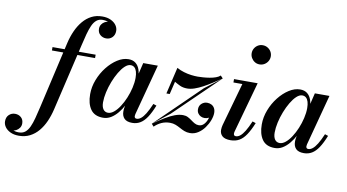

<svg xmlns="http://www.w3.org/2000/svg" viewBox="-291 -992 2681 1484"><g transform="rotate(10 1049.5 -250.0)"><path d="M-74.5 260Q-113.5 260 -141.2 246.8Q-169 233.5 -183.8 212.5Q-198.5 191.5 -198.5 168Q-198.5 135 -178.5 116.5Q-158.5 98 -131.5 98Q-103 98 -83.8 115.2Q-64.5 132.5 -64.5 162.5Q-64.5 182.5 -75 197.2Q-85.5 212 -100.8 220Q-116 228 -131 228Q-147.5 228 -162.8 219Q-178 210 -187.8 196.2Q-197.5 182.5 -197.5 168H-171.5Q-171.5 182 -160.8 197.5Q-150 213 -129.2 223.8Q-108.5 234.5 -79 234.5Q-49 234.5 -29.2 218.5Q-9.5 202.5 4 173Q17.5 143.5 28.2 103Q39 62.5 50 14L170.5 -511.5Q182.5 -563 202.8 -608Q223 -653 251.8 -687.2Q280.5 -721.5 318 -740.8Q355.5 -760 402.5 -760Q441.5 -760 469.2 -746.8Q497 -733.5 511.8 -712.8Q526.5 -692 526.5 -668Q526.5 -636.5 507.2 -617.2Q488 -598 459.5 -598Q432.5 -598 412.5 -615.2Q392.5 -632.5 392.5 -662.5Q392.5 -682 402.5 -696.8Q412.5 -711.5 428.2 -719.8Q444 -728 461 -728Q471 -728 482.2 -723Q493.5 -718 503.5 -709.2Q513.5 -700.5 519.5 -690Q525.5 -679.5 525.5 -668H499.5Q499.5 -682.5 488.8 -698Q478 -713.5 458 -724Q438 -734.5 409 -734.5Q380.5 -734.5 361 -718.2Q341.5 -702 328.2 -672.2Q315 -642.5 304 -602Q293 -561.5 282 -512.5L159 11.5Q147 63 127 108Q107 153 78.2 187Q49.5 221 11.5 240.5Q-26.5 260 -74.5 260ZM63.5 -433.5V-460H402V-433.5Z M542 10Q475 10 444 -34.2Q413 -78.5 413 -152.5Q413 -210 434.8 -266.2Q456.5 -322.5 492.8 -368.5Q529 -414.5 572.5 -442.2Q616 -470 659.5 -470Q693 -470 714.8 -453Q736.5 -436 747 -405.8Q757.5 -375.5 757.5 -335.5Q757.5 -306.5 750.8 -269.8Q744 -233 731 -194.2Q718 -155.5 699 -119Q680 -82.5 656 -53.5Q632 -24.5 603.5 -7.2Q575 10 542 10ZM573.5 -34.5Q596 -34.5 619.2 -53.5Q642.5 -72.5 663.5 -104.8Q684.5 -137 701 -176.5Q717.5 -216 727.2 -257.8Q737 -299.5 737 -337Q737 -365.5 731 -385.8Q725 -406 713 -416.8Q701 -427.5 683 -427.5Q661 -427.5 638.2 -406.2Q615.5 -385 594.8 -350Q574 -315 557.5 -272.8Q541 -230.5 531.5 -187.5Q522 -144.5 522 -107.5Q522 -73 535.5 -53.8Q549 -34.5 573.5 -34.5ZM771 10Q728.5 10 708.8 -10.2Q689 -30.5 689 -65Q689 -73.5 689.5 -80.5Q690 -87.5 691 -92.5L707 -175L733.5 -255L748.5 -348.5L775.5 -460H890L784 -61Q782 -53.5 782 -45.5Q782 -38 786 -32.8Q790 -27.5 799.5 -27.5Q816 -27.5 833 -40.8Q850 -54 868.2 -83.5Q886.5 -113 907.5 -162.5L933 -154Q910 -96 886 -59.8Q862 -23.5 834 -6.8Q806 10 771 10Z M922 -10 1271 -350 1401 -449.5 1053 -112ZM939.5 10 922 -10Q972 -45 1012 -69Q1052 -93 1085.2 -105.2Q1118.5 -117.5 1148.5 -117.5Q1170.5 -117.5 1187.2 -109Q1204 -100.5 1218.5 -89.5Q1233 -78.5 1248 -70Q1263 -61.5 1281 -61.5Q1304 -61.5 1320.5 -78.5Q1337 -95.5 1346.2 -121.8Q1355.5 -148 1355.5 -175H1381.5Q1381 -161.5 1371.2 -150Q1361.5 -138.5 1346.2 -131.2Q1331 -124 1315 -124Q1299 -124 1285.2 -131Q1271.5 -138 1262.8 -151Q1254 -164 1254 -183Q1254 -210.5 1272.8 -227.2Q1291.5 -244 1316 -244Q1334.5 -244 1349.8 -236.2Q1365 -228.5 1373.8 -213Q1382.5 -197.5 1382.5 -175Q1382.5 -149.5 1370.8 -118Q1359 -86.5 1337.8 -57Q1316.5 -27.5 1287.5 -8.8Q1258.5 10 1224 10Q1199.5 10 1180 2.2Q1160.5 -5.5 1142.2 -15.8Q1124 -26 1104.2 -33.8Q1084.5 -41.5 1060 -41.5Q1024 -41.5 993.8 -27.8Q963.5 -14 939.5 10ZM992.5 -260 1042 -469.5Q1069 -454.5 1098.5 -445.8Q1128 -437 1156.2 -433.5Q1184.5 -430 1207.5 -430Q1225.5 -430 1250.2 -431.8Q1275 -433.5 1300.8 -437.8Q1326.5 -442 1348.2 -449.8Q1370 -457.5 1382.5 -469.5L1401.5 -449.5Q1366 -426 1331.2 -403.8Q1296.5 -381.5 1263.8 -364Q1231 -346.5 1200.8 -336Q1170.5 -325.5 1143.5 -325.5Q1110.5 -325.5 1086.2 -337Q1062 -348.5 1042.5 -360.5L1018.5 -260Z M1543 10Q1498 10 1477.8 -8.2Q1457.5 -26.5 1457.5 -56.5Q1457.5 -67.5 1459.2 -77.2Q1461 -87 1463 -95.5L1558 -433.5H1488V-460H1673.5L1563 -62.5Q1562 -59 1561.2 -54.2Q1560.5 -49.5 1560.5 -46Q1560.5 -38 1564.5 -32.8Q1568.5 -27.5 1578 -27.5Q1595 -27.5 1611.8 -40.8Q1628.5 -54 1646.8 -83.5Q1665 -113 1686 -162.5L1712 -154Q1688.5 -96 1664.2 -59.8Q1640 -23.5 1610.8 -6.8Q1581.5 10 1543 10ZM1662 -606Q1641 -606 1624.2 -616.5Q1607.5 -627 1597.5 -644.2Q1587.5 -661.5 1587.5 -681.5Q1587.5 -702 1597.5 -719Q1607.5 -736 1624.2 -746.2Q1641 -756.5 1662 -756.5Q1683 -756.5 1700.2 -746.2Q1717.5 -736 1727.5 -719Q1737.5 -702 1737.5 -681.5Q1737.5 -661.5 1727.5 -644.2Q1717.5 -627 1700.2 -616.5Q1683 -606 1662 -606Z M1889 10Q1822 10 1791 -34.2Q1760 -78.5 1760 -152.5Q1760 -210 1781.8 -266.2Q1803.5 -322.5 1839.8 -368.5Q1876 -414.5 1919.5 -442.2Q1963 -470 2006.5 -470Q2040 -470 2061.8 -453Q2083.5 -436 2094 -405.8Q2104.5 -375.5 2104.5 -335.5Q2104.5 -306.5 2097.8 -269.8Q2091 -233 2078 -194.2Q2065 -155.5 2046 -119Q2027 -82.5 2003 -53.5Q1979 -24.5 1950.5 -7.2Q1922 10 1889 10ZM1920.5 -34.5Q1943 -34.5 1966.2 -53.5Q1989.5 -72.5 2010.5 -104.8Q2031.5 -137 2048 -176.5Q2064.5 -216 2074.2 -257.8Q2084 -299.5 2084 -337Q2084 -365.5 2078 -385.8Q2072 -406 2060 -416.8Q2048 -427.5 2030 -427.5Q2008 -427.5 1985.2 -406.2Q1962.5 -385 1941.8 -350Q1921 -315 1904.5 -272.8Q1888 -230.5 1878.5 -187.5Q1869 -144.5 1869 -107.5Q1869 -73 1882.5 -53.8Q1896 -34.5 1920.5 -34.5ZM2118 10Q2075.5 10 2055.8 -10.2Q2036 -30.5 2036 -65Q2036 -73.5 2036.5 -80.5Q2037 -87.5 2038 -92.5L2054 -175L2080.5 -255L2095.5 -348.5L2122.5 -460H2237L2131 -61Q2129 -53.5 2129 -45.5Q2129 -38 2133 -32.8Q2137 -27.5 2146.5 -27.5Q2163 -27.5 2180 -40.8Q2197 -54 2215.2 -83.5Q2233.5 -113 2254.5 -162.5L2280 -154Q2257 -96 2233 -59.8Q2209 -23.5 2181 -6.8Q2153 10 2118 10Z"/></g></svg>

Font: Bodoni Moda 9pt SemiBold
Style: Italic
Weight: 600
Italic angle: -13°
Designer: Owen Earl
Foundry: indestructible type
Version: Version 2.004